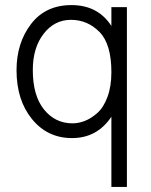

<svg xmlns="http://www.w3.org/2000/svg" viewBox="-20 -535 595 755"><path d="M109 -260Q109 -159 153 -104.5Q197 -50 265 -50Q289 -50 313.5 -59.5Q338 -69 362.5 -90.5Q387 -112 402.5 -153.5Q418 -195 418 -251Q418 -362 371 -409.5Q324 -457 259 -457Q194 -457 151.5 -402Q109 -347 109 -260ZM479 200H418V-76Q362 8 263 8Q167 8 106 -66.5Q45 -141 45 -259Q45 -366 102 -440.5Q159 -515 261 -515Q365 -515 418 -433V-507H479Z"/></svg>

Font: Hind Guntur Light
Style: Regular
Weight: 300
Designer: Manushi Parikh, Hitesh Malaviya
Foundry: Indian Type Foundry
Version: Version 1.002;PS 1.0;hotconv 1.0.86;makeotf.lib2.5.63406; tt